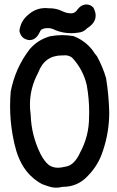

<svg xmlns="http://www.w3.org/2000/svg" viewBox="-20 -829 540 883"><path d="M376 -808.6Q396 -808.6 409.2 -794.4L409.7 -793.5Q419.9 -774.4 419.9 -757.3Q419.9 -723.6 380.9 -699.2Q363.8 -680.2 337.9 -678.7Q322.3 -676.3 307.1 -676.3Q268.6 -676.3 231.9 -691.4Q216.8 -699.7 201.2 -699.7Q198.7 -699.7 191.4 -699.2Q184.1 -698.7 178 -696.5Q171.9 -694.3 168.9 -691.4Q166 -688.5 165 -685.5Q156.7 -667.5 147.9 -658.7Q134.3 -644.5 115.2 -644.5H114.7Q94.7 -647 83.7 -658Q72.8 -668.9 69.3 -687Q74.7 -732.4 109.4 -760.7Q144 -792 189 -792Q196.8 -792 204.6 -791Q206.5 -791 208.5 -791Q238.3 -791 265.1 -778.3Q283.2 -768.6 305.7 -767.6Q306.2 -767.6 307.1 -767.6Q325.2 -767.6 335.9 -784.7L337.9 -787.1Q339.8 -789.6 345 -794.9Q350.1 -800.3 358.2 -804Q366.2 -807.6 375.5 -808.6ZM267.6 30.3Q251.5 34.2 237.8 34.2Q231 34.2 224.1 33.2Q206.1 30.3 176.8 19Q168.9 15.6 157.2 8.3Q136.2 -5.4 119.6 -22Q76.7 -64.9 55.2 -134.3Q44.9 -168 37.6 -210.9Q26.4 -274.9 26.4 -340.8Q26.4 -374 29.3 -408.2Q50.3 -517.1 117.2 -603.5Q154.8 -646.5 210 -662.1Q238.3 -667.5 264.9 -667.5Q291.5 -667.5 317.4 -663.1Q370.1 -643.1 404.8 -599.1Q414.6 -583.5 426.3 -569.8Q452.6 -521.5 467.8 -469.7Q480.5 -391.6 482.4 -312.5Q482.4 -221.2 453.6 -136.2Q432.6 -69.3 383.8 -20Q337.4 30.3 269 30.3Q268.6 30.3 267.6 30.3ZM279.3 -574.7Q275.9 -574.7 272 -574.2Q268.6 -574.2 265.6 -574.2Q185.1 -574.2 155.8 -495.1L155.3 -494.1Q117.7 -424.3 117.7 -347.7Q117.7 -325.2 121.1 -301.3Q124 -207 166 -121.6Q175.3 -103 184.6 -91.3Q193.8 -78.6 204.6 -70.3Q215.3 -62 233.4 -58.6Q238.3 -57.6 245.1 -57.6Q261.7 -57.6 288.1 -64Q322.8 -73.2 346.7 -123.5Q346.7 -123.5 346.7 -124Q389.6 -201.7 389.6 -290Q389.6 -292 389.6 -293.9Q390.1 -303.7 390.1 -313.5Q390.1 -376 378.9 -438Q361.8 -510.7 311 -564.5Q296.4 -574.7 279.3 -574.7Z"/></svg>

Font: Bakudai
Style: Bold
Weight: 700
Version: Version 1.48